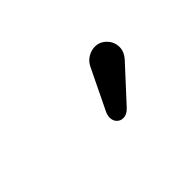

<svg xmlns="http://www.w3.org/2000/svg" viewBox="-25 -919 651 651"><g transform="rotate(-45 300.0 -594.0)"><path d="M346.2 -492.2Q330.6 -474.6 312.5 -474.6Q299.3 -474.6 290 -484.1Q280.8 -493.7 280.8 -508.3Q280.8 -520.5 287.1 -533.2L356.9 -677.2Q365.7 -695.3 382.1 -704.8Q398.4 -714.4 415.5 -714.4Q439.5 -714.4 456.8 -696.5Q474.1 -678.7 474.1 -653.8Q474.1 -630.9 454.1 -609.4Z"/></g></svg>

Font: Anka/Coder
Style: Italic
Weight: 400
Italic angle: -12°
Monospace: yes
Version: Version 001.100